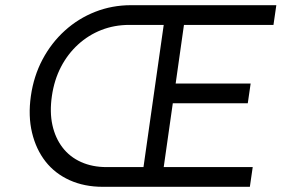

<svg xmlns="http://www.w3.org/2000/svg" viewBox="-20 -720 1085 740"><path d="M376 0Q305 0 248.5 -25.5Q192 -51 155.5 -97.5Q119 -144 103.5 -208.5Q88 -273 99 -350Q110 -427 144 -491Q178 -555 230 -602Q282 -649 347 -674.5Q412 -700 485 -700H1045L1034 -624H689L657 -398H946L935 -322H646L611 -76H954L943 0ZM180 -350Q171 -288 182 -238Q193 -188 221 -151.5Q249 -115 292.5 -95.5Q336 -76 391 -76H533L611 -624H478Q421 -624 371 -604.5Q321 -585 281 -548.5Q241 -512 215 -462Q189 -412 180 -350Z"/></svg>

Font: Lexend Light
Style: Italic
Weight: 300
Italic angle: -8.13011°
Designer: Bonnie Shaver-Troup, Thomas Jockin
Foundry: Lexend
Version: Version 1.007